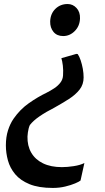

<svg xmlns="http://www.w3.org/2000/svg" viewBox="-20 -769 513 941"><path d="M361 -503.9Q368.9 -492.6 375.4 -473.2Q381.9 -453.8 385.9 -431.8Q389.8 -409.8 389.8 -389.6Q389.8 -355.1 370.1 -329.9Q350.3 -304.7 317.9 -283.9Q285.5 -263.2 247.1 -241.7Q205.4 -220.6 174.1 -199.1Q142.8 -177.7 126.2 -156Q122.9 -148.9 120.4 -139.3Q118 -129.7 116.6 -119.5Q115.2 -109.2 114.7 -99.7Q113.6 -54.7 133.1 -20.9Q152.7 13 190.8 31.5Q229 50.1 283.2 50.1Q310.5 50.1 341.7 45.2Q373 40.4 393.6 30L374.7 115.7Q368.5 121.1 348.4 129.7Q328.3 138.3 299.7 145.2Q271.2 152.1 238.9 152.1Q169.5 152.1 124.5 133.6Q79.5 115 54.3 84.7Q29 54.3 18.9 17.5Q8.8 -19.3 8.8 -55.9Q8.8 -97.8 19.3 -130.4Q29.7 -163 46.8 -187.6Q78.4 -233.1 122.1 -263.7Q165.8 -294.3 207 -313.9Q227.6 -324.3 245.9 -336.4Q264.2 -348.5 276.1 -364.2Q288 -379.9 289 -399.6Q290.7 -424.8 288 -447.5Q285.2 -470.2 280.8 -483.8L354.3 -504.9ZM372.1 -678.5Q370.8 -641.2 346.4 -616.8Q322 -592.3 289.5 -592.3Q259 -592.3 242.1 -612.8Q225.2 -633.4 225.9 -663.7Q227 -701.7 251.3 -725.5Q275.6 -749.3 311.5 -749.3Q337.2 -749.3 355.3 -729.5Q373.3 -709.7 372.1 -678.5Z"/></svg>

Font: Merriweather 7pt Light
Style: Italic
Weight: 300
Italic angle: -7.8°
Designer: Eben Sorkin
Foundry: Eben Sorkin
Version: Version 2.200;gftools[0.9.31]